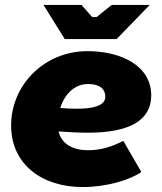

<svg xmlns="http://www.w3.org/2000/svg" viewBox="-20 -740 655 777"><path d="M314 17C412 17 506 -12 552 -44L479 -170C439 -149 391 -132 338 -132C279 -132 230 -154 217 -208C261 -205 301 -203 337 -203C506 -203 592 -254 592 -354C592 -474 470 -533 334 -533C160 -533 25 -397 25 -232C25 -75 150 17 314 17ZM242 -582H452L586 -720H432L371 -671H353L310 -720H156ZM224 -303C241 -359 282 -400 336 -400C374 -400 406 -387 406 -348C406 -310 352 -300 291 -300C269 -300 246 -301 224 -303Z"/></svg>

Font: Fixel Display 20240404 Black
Style: Italic
Weight: 900
Italic angle: -10°
Designer: AlfaBravo + MacPaw
Foundry: Kyrylo Tkachov, Marchela Mozhyna, Serhii Makarenko, Maria Weinstein, Zakhar Kryvoshyya
Version: Version 1.211;Glyphs 3.2 (3225)